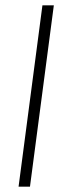

<svg xmlns="http://www.w3.org/2000/svg" viewBox="-20 -705 287 724"><path d="M140 -685H183L93 -1H50Z"/></svg>

Font: Bellota Light
Style: Italic
Weight: 300
Italic angle: -7.5°
Designer: Kemie Guaida
Foundry: Kemie Guaida
Version: Version 4.001